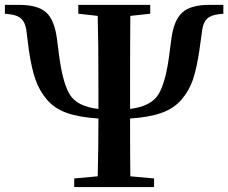

<svg xmlns="http://www.w3.org/2000/svg" viewBox="-22 -762 930 782"><path d="M831.1 -742.2H887.7V-706.1L869.1 -704.1Q835.9 -700.2 821.3 -686Q806.6 -671.9 801.8 -641.6L790 -556.6Q779.3 -484.4 764.2 -439Q749 -393.6 717.8 -356.9Q686.5 -320.3 635.7 -302.2Q585 -284.2 507.8 -279.3Q507.8 -122.1 508.8 -43.9L605.5 -35.2V0H280.3V-35.2L376 -43.9Q378.9 -160.2 378.9 -279.3Q300.8 -284.2 250 -302.2Q199.2 -320.3 168.5 -356.9Q137.7 -393.6 122.1 -439Q106.4 -484.4 95.7 -556.6L85 -641.6Q80.1 -670.9 64.9 -685.5Q49.8 -700.2 16.6 -704.1L-2 -706.1V-742.2H54.7Q132.8 -742.2 166.5 -710.9Q200.2 -679.7 210 -603.5L217.8 -543Q232.4 -425.8 262.2 -377Q292 -328.1 378.9 -318.4V-394.5Q378.9 -597.7 376 -697.3L296.9 -706.1V-742.2H589.8V-706.1L508.8 -697.3Q507.8 -598.6 507.8 -394.5V-318.4Q593.8 -329.1 623.5 -377.9Q653.3 -426.8 668 -543L675.8 -602.5Q685.5 -678.7 719.7 -710.4Q753.9 -742.2 831.1 -742.2Z"/></svg>

Font: GenYoMin TW TTF Bold
Style: Regular
Weight: 700
Version: Version 1.300